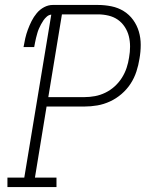

<svg xmlns="http://www.w3.org/2000/svg" viewBox="-20 -755 640 775"><path d="M10 0V-38H78L187 -696Q177 -695 169 -688Q161 -681 155.5 -673Q150 -665 145.5 -656.5Q141 -648 137 -639Q133 -630 130.5 -620.5Q128 -611 125.5 -602Q123 -593 121.5 -583.5Q120 -574 118 -565H75Q78 -583 82 -600.5Q86 -618 92.5 -635.5Q99 -653 107.5 -670Q116 -687 128.5 -702Q141 -717 158 -726Q175 -735 193 -735H375Q403 -735 430 -729.5Q457 -724 479.5 -710Q502 -696 517.5 -674.5Q533 -653 540.5 -627.5Q548 -602 548 -574Q548 -546 543 -518Q539 -492 530.5 -466Q522 -440 507 -417Q492 -394 470.5 -375.5Q449 -357 424 -345.5Q399 -334 373 -329.5Q347 -325 321 -325H168L121 -38H208V0ZM175 -363H321Q342 -363 363.5 -367Q385 -371 405.5 -381Q426 -391 443 -406.5Q460 -422 472 -441Q484 -460 491 -481Q498 -502 501 -523Q505 -545 505 -567Q505 -589 500 -609Q495 -629 483.5 -646.5Q472 -664 455.5 -675.5Q439 -687 418 -692Q397 -697 375 -697H230Z"/></svg>

Font: Iosevka Slab XLtEx
Style: Italic
Weight: 200
Width: 7
Italic angle: -9°
Monospace: yes
Designer: Belleve Invis
Foundry: Belleve Invis
Version: Version 11.1.0; ttfautohint (v1.8.3)